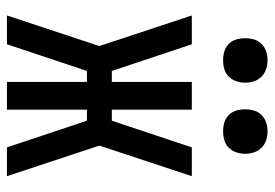

<svg xmlns="http://www.w3.org/2000/svg" viewBox="-136 -636 773 540"><g transform="rotate(90 250.0 -366.5)"><path d="M476 0H395L320 -225H289V0H211V-225H180L105 0H24L110 -260L24 -520H105L180 -295H211V-520H289V-295H320L395 -520H476L390 -260ZM350 -608Q337 -608 325 -611.5Q313 -615 304 -624Q295 -633 291.5 -645Q288 -657 288 -670Q288 -683 291.5 -695Q295 -707 304 -716Q313 -725 325 -729Q337 -733 350 -733Q363 -733 375 -729Q387 -725 396 -716Q405 -707 409 -695Q413 -683 413 -670Q413 -657 409 -645Q405 -633 396 -624Q387 -615 375 -611.5Q363 -608 350 -608ZM150 -608Q137 -608 125 -611.5Q113 -615 104 -624Q95 -633 91.5 -645Q88 -657 88 -670Q88 -683 91.5 -695Q95 -707 104 -716Q113 -725 125 -729Q137 -733 150 -733Q163 -733 175 -729Q187 -725 196 -716Q205 -707 209 -695Q213 -683 213 -670Q213 -657 209 -645Q205 -633 196 -624Q187 -615 175 -611.5Q163 -608 150 -608Z"/></g></svg>

Font: Iosevka MaddieWtf
Style: Regular
Weight: 400
Monospace: yes
Designer: Belleve Invis
Foundry: Belleve Invis
Version: Version 31.3.0; ttfautohint (v1.8.3)